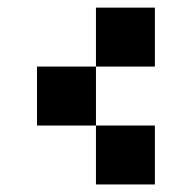

<svg xmlns="http://www.w3.org/2000/svg" viewBox="-20 -489 509 509"><path d="M390.6 -468.8V-312.5H234.4V-156.2H390.6V0H234.4V-156.2H78.1V-312.5H234.4V-468.8Z"/></svg>

Font: Sorena-Fanum Normal
Style: Regular
Weight: 400
Designer: Mohammad Darvishi
Version: Version 1.000;March 20, 2024;FontCreator 15.0.0.2958 64-bit